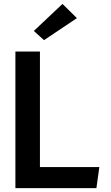

<svg xmlns="http://www.w3.org/2000/svg" viewBox="-20 -966 568 986"><path d="M59.1 0V-701.2H185.1V-107.9H490.2L475.1 0ZM206.1 -759.8 153.8 -807.1 300.8 -945.8 375 -873Z"/></svg>

Font: LT Hoop SemBd
Style: Regular
Weight: 600
Designer: Daniel Lyons
Foundry: LyonsType
Version: Version 1.000